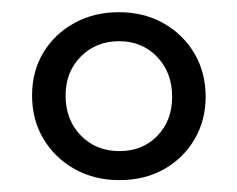

<svg xmlns="http://www.w3.org/2000/svg" viewBox="-20 -683 389 315"><path d="M175.9 -387.5Q134.6 -387.5 102.2 -405.8Q69.7 -424.1 51.2 -455.3Q32.6 -486.6 32.6 -526.3Q32.6 -566.1 51.2 -596.8Q69.7 -627.5 102 -645.2Q134.3 -663 174.9 -663Q216.4 -663 248.5 -644.7Q280.6 -626.5 299 -595.2Q317.4 -564 317.4 -524.2Q317.4 -485.4 299 -454.2Q280.6 -423.1 248.9 -405.3Q217.2 -387.5 175.9 -387.5ZM176 -435.1Q214 -435.1 238.2 -460.2Q262.4 -485.3 262.4 -524.1Q262.4 -564.2 237.7 -589.8Q213 -615.4 175.4 -615.4Q137.7 -615.4 112.7 -590.3Q87.6 -565.2 87.6 -526.3Q87.6 -486.5 112.5 -460.8Q137.4 -435.1 176 -435.1Z"/></svg>

Font: Ysabeau
Style: Bold
Weight: 700
Designer: Christian Thalmann (Catharsis Fonts)
Version: Version 2.000;gftools[0.9.27.dev2+g8671c4b]